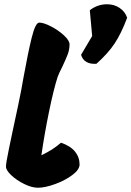

<svg xmlns="http://www.w3.org/2000/svg" viewBox="-20 -880 616 900"><path d="M360 -623 412 -711 401 -832Q437 -860 482 -860Q515 -860 540.5 -843Q566 -826 576 -797Q549 -724 517.5 -676.5Q486 -629 432 -581Q404 -579 385.5 -589.5Q367 -600 360 -623ZM8 -99Q8 -116 22 -183Q36 -250 40 -269Q70 -407 80 -460L90 -516Q111 -632 128.5 -703Q146 -774 164 -774Q185 -774 219.5 -756Q254 -738 280 -714Q306 -690 306 -672Q306 -648 297.5 -625.5Q289 -603 272 -567Q256 -536 250 -519Q231 -460 209.5 -355Q188 -250 174 -152Q206 -168 224 -179.5Q242 -191 266 -211Q310 -196 331.5 -169.5Q353 -143 353 -109Q353 -85 319 -59.5Q285 -34 238 -17Q191 0 158 0Q129 0 93.5 -17.5Q58 -35 33 -58.5Q8 -82 8 -99Z"/></svg>

Font: Mogra
Style: Regular
Weight: 400
Designer: Lipi Raval
Foundry: Lipi Raval
Version: Version 1.002;PS 1.002;hotconv 1.0.88;makeotf.lib2.5.647800;